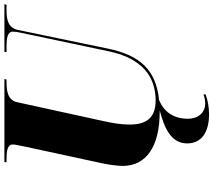

<svg xmlns="http://www.w3.org/2000/svg" viewBox="-70 -684 994 895"><g transform="rotate(-90 427.5 -237.0)"><path d="M354 10H360C284 30 206 60 206 138C206 204 257 240 342 240C375 240 408 234 434 224L435 214C419 219 408 222 390 222C356 222 321 196 321 141C321 73 355 29 408 7C548 -7 617 -81 648 -232L735 -651C745 -697 783 -704 826 -704H852L855 -714H633L631 -704H656C697 -704 727 -700 727 -674C727 -670 726 -656 723 -643L635 -226C603 -75 520 -9 406 -9C322 -9 293 -56 294 -133C294 -167 300 -207 310 -252L398 -654C407 -697 447 -704 491 -704H504L506 -714H119L118 -704H131C173 -704 201 -700 201 -674C201 -664 195 -638 190 -613L112 -252C107 -229 101 -184 101 -163C101 -53 191 10 354 10Z"/></g></svg>

Font: Noto Serif Display Black
Style: Italic
Weight: 900
Italic angle: -12°
Designer: Monotype Design Team
Foundry: Monotype Imaging Inc.
Version: Version 2.009